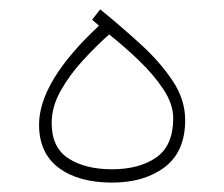

<svg xmlns="http://www.w3.org/2000/svg" viewBox="-20 -390 477 408"><path d="M190.4 -335.4 175.8 -348.1 192.9 -370.1Q237.3 -334 278.8 -296.1Q320.3 -258.3 346.9 -218.3Q373.5 -178.2 373.5 -134.8Q373.5 -67.9 330.1 -34.9Q286.6 -2 218.3 -2Q147 -2 105 -33.2Q63 -64.5 63 -125Q63 -216.8 190.4 -335.4ZM348.1 -138.7Q348.1 -168.9 327.1 -200.4Q306.2 -231.9 274.7 -262Q243.2 -292 211.9 -316.9Q184.6 -292.5 156.2 -261.7Q127.9 -231 108.9 -197Q89.8 -163.1 89.8 -128.4Q89.8 -76.2 125.7 -53.2Q161.6 -30.3 217.8 -30.3Q275.9 -30.3 312 -55.4Q348.1 -80.6 348.1 -138.7Z"/></svg>

Font: Vazirmatn FD Thin
Style: Regular
Weight: 100
Designer: Saber Rastikerdar
Foundry: Saber Rastikerdar
Version: Version 33.003